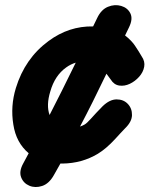

<svg xmlns="http://www.w3.org/2000/svg" viewBox="-20 -627 610 763"><path d="M194 69 220 23H228Q306 22 369 -16Q402 -36 437 -74L459 -98Q470 -110 477 -117Q504 -143 504.5 -169.5Q505 -196 488 -214Q471 -232 443.5 -232Q416 -232 388 -205Q378 -195 362 -178L341 -155Q325 -137 316 -132Q307 -127 298 -124Q347 -217 403 -334L420 -311Q433 -290 454 -287Q475 -284 496 -294Q517 -304 533 -322Q549 -340 553 -361.5Q557 -383 543 -403L531 -423L516 -446Q511 -454 500 -465.5Q489 -477 477 -486L493 -519Q509 -552 498 -574Q487 -596 461.5 -603.5Q436 -611 409 -600Q382 -589 366 -555L350 -522Q254 -524 173 -464Q79 -395 43 -277Q21 -205 33 -132Q44 -60 94 -18L72 23Q55 54 64 77.5Q73 101 96.5 111Q120 121 147.5 112Q175 103 194 69ZM177 -170Q163 -209 180 -264Q198 -327 243 -359Q261 -372 281 -378Q224 -261 177 -170Z"/></svg>

Font: Balsamiq Sans
Style: Bold Italic
Weight: 700
Italic angle: -12°
Designer: Michael Angeles
Foundry: Balsamiq SRL
Version: Version 1.020; ttfautohint (v1.8.4.7-5d5b);gftools[0.9.26]